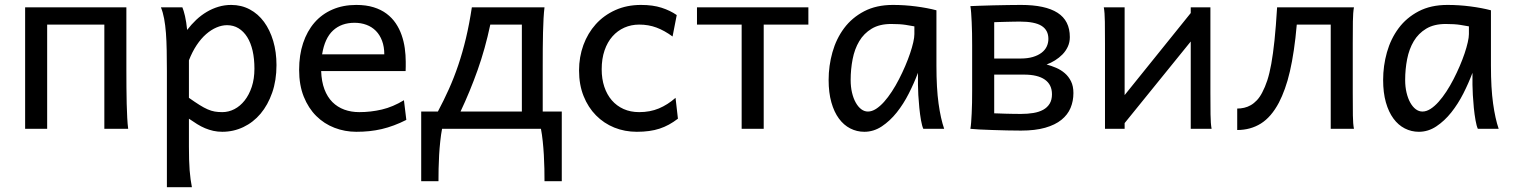

<svg xmlns="http://www.w3.org/2000/svg" viewBox="-20 -528 6200 787"><path d="M498 -239.3Q498 -203.6 498.3 -168.9Q498.5 -134.3 499.3 -103Q500 -71.8 501.5 -45.4Q502.9 -19 505.4 0H407.7V-427.2H173.3V0H83V-498H498Z M754.4 -127Q779.3 -109.4 797.6 -97.9Q815.9 -86.4 831.1 -79.8Q846.2 -73.2 860.1 -70.8Q874 -68.4 891.1 -68.4Q917 -68.4 940.7 -80.6Q964.4 -92.8 982.7 -116Q1001 -139.2 1012 -172.1Q1022.9 -205.1 1022.9 -246.6Q1022.9 -287.1 1015.4 -320.1Q1007.8 -353 993.2 -376.2Q978.5 -399.4 957.8 -412.1Q937 -424.8 910.6 -424.8Q889.6 -424.8 867.7 -415.5Q845.7 -406.2 825 -388.2Q804.2 -370.1 786.1 -343Q768.1 -315.9 754.4 -280.8ZM664.1 -236.8Q664.1 -282.2 663.3 -321Q662.6 -359.9 660.2 -392.3Q657.7 -424.8 652.8 -451.2Q647.9 -477.5 639.6 -498H727.5Q732.9 -485.4 738.3 -462.2Q743.7 -439 747.1 -405.3Q764.2 -427.7 784.4 -446.8Q804.7 -465.8 827.4 -479.2Q850.1 -492.7 875.2 -500.2Q900.4 -507.8 927.7 -507.8Q969.2 -507.8 1003.7 -489.5Q1038.1 -471.2 1062.3 -438.2Q1086.4 -405.3 1099.9 -360.1Q1113.3 -314.9 1113.3 -261.2Q1113.3 -198.7 1095.7 -148.2Q1078.1 -97.7 1048.1 -62Q1018.1 -26.4 977.5 -7.1Q937 12.2 891.1 12.2Q871.6 12.2 854.2 8.3Q836.9 4.4 820.6 -2.4Q804.2 -9.3 788.1 -19.3Q772 -29.3 754.4 -41.5V73.2Q754.4 102.5 755.1 126.2Q755.9 149.9 757.3 169.9Q758.8 189.9 761.2 206.8Q763.7 223.6 766.6 239.3H664.1Z M1296.4 -236.8Q1297.9 -193.8 1309.8 -162.1Q1321.8 -130.4 1342.5 -109.6Q1363.3 -88.9 1391.4 -78.6Q1419.4 -68.4 1452.6 -68.4Q1500 -68.4 1545.4 -79.1Q1590.8 -89.8 1635.7 -117.2L1645.5 -36.6Q1619.6 -23.4 1594.7 -14.2Q1569.8 -4.9 1544.9 1Q1520 6.8 1494.4 9.5Q1468.8 12.2 1440.4 12.2Q1393.6 12.2 1351.1 -4.2Q1308.6 -20.5 1276.4 -52.5Q1244.1 -84.5 1225.1 -131.8Q1206.1 -179.2 1206.1 -241.7Q1206.1 -302.2 1222.4 -351.3Q1238.8 -400.4 1269 -435.3Q1299.3 -470.2 1342.8 -489Q1386.2 -507.8 1440.4 -507.8Q1480.5 -507.8 1511.2 -498.3Q1542 -488.8 1564.5 -471.9Q1586.9 -455.1 1602.1 -432.6Q1617.2 -410.2 1626.2 -384.3Q1635.3 -358.4 1639.2 -330.3Q1643.1 -302.2 1643.1 -274.9V-255.9Q1643.1 -243.7 1642.6 -236.8ZM1555.2 -305.2Q1555.2 -336.4 1546.1 -360.6Q1537.1 -384.8 1520.8 -401.4Q1504.4 -418 1481.9 -426.3Q1459.5 -434.6 1433.1 -434.6Q1379.4 -434.6 1345.2 -403.1Q1311 -371.6 1300.3 -305.2Z M2119.1 -70.8V-427.2H1989.7Q1968.8 -328.1 1937.7 -240.7Q1906.7 -153.3 1867.7 -70.8ZM1774.9 -70.8Q1798.8 -115.7 1819.8 -162.4Q1840.8 -209 1858.4 -261Q1876 -313 1889.9 -371.3Q1903.8 -429.7 1914.1 -498H2211.9Q2209.5 -479 2208 -452.4Q2206.5 -425.8 2205.8 -394.8Q2205.1 -363.8 2204.8 -329.1Q2204.6 -294.4 2204.6 -258.8V-70.8H2282.7V214.8H2211.9Q2211.9 191.4 2211.4 163.6Q2210.9 135.7 2209.2 106.9Q2207.5 78.1 2204.6 50.5Q2201.7 22.9 2197.3 0H1792Q1787.6 22.9 1784.7 50.5Q1781.7 78.1 1780 106.9Q1778.3 135.7 1777.8 163.6Q1777.3 191.4 1777.3 214.8H1706.5V-70.8Z M2736.8 -378.4Q2703.6 -402.8 2670.9 -415Q2638.2 -427.2 2600.1 -427.2Q2567.4 -427.2 2539.3 -414.8Q2511.2 -402.3 2490.5 -378.9Q2469.7 -355.5 2458 -321.3Q2446.3 -287.1 2446.3 -244.1Q2446.3 -204.6 2457 -172.4Q2467.8 -140.1 2487.8 -116.9Q2507.8 -93.8 2536.1 -81.1Q2564.5 -68.4 2600.1 -68.4Q2644.5 -68.4 2680.7 -83.5Q2716.8 -98.6 2749 -127L2758.8 -41.5Q2740.2 -27.3 2721.9 -17.3Q2703.6 -7.3 2683.6 -0.7Q2663.6 5.9 2640.6 9Q2617.7 12.2 2590.3 12.2Q2541 12.2 2498 -5.1Q2455.1 -22.5 2422.9 -55.2Q2390.6 -87.9 2372.1 -134.3Q2353.5 -180.7 2353.5 -239.3Q2353.5 -294.4 2371.3 -343.3Q2389.2 -392.1 2422.1 -428.7Q2455.1 -465.3 2502.2 -486.6Q2549.3 -507.8 2607.4 -507.8Q2656.2 -507.8 2691.7 -496.3Q2727.1 -484.9 2753.9 -466.3Z M3293.5 -427.2H3110.4V0H3020V-427.2H2836.9V-498H3293.5Z M3632.8 -429.7Q3585 -429.7 3553 -410.4Q3521 -391.1 3502 -359.1Q3482.9 -327.1 3474.9 -285.6Q3466.8 -244.1 3466.8 -200.2Q3466.8 -171.9 3472.4 -148.2Q3478 -124.5 3487.8 -107.2Q3497.6 -89.8 3510.3 -80.3Q3522.9 -70.8 3537.6 -70.8Q3553.7 -70.8 3570.6 -81.5Q3587.4 -92.3 3603.8 -110.6Q3620.1 -128.9 3635.7 -152.8Q3651.4 -176.8 3665 -203.4Q3678.7 -230 3690.4 -257.3Q3702.1 -284.7 3710.4 -309.3Q3718.8 -334 3723.4 -354.5Q3728 -375 3728 -388.2V-419.9Q3715.8 -422.4 3692.6 -426Q3669.4 -429.7 3632.8 -429.7ZM3742.7 -229.5Q3727.1 -188 3705.3 -145Q3683.6 -102.1 3655.8 -67.1Q3627.9 -32.2 3594.5 -10Q3561 12.2 3522.9 12.2Q3492.2 12.2 3465.3 -1.5Q3438.5 -15.1 3418.7 -42Q3398.9 -68.8 3387.7 -108.6Q3376.5 -148.4 3376.5 -200.2Q3376.5 -258.3 3392.1 -313.7Q3407.7 -369.1 3439.9 -412.4Q3472.2 -455.6 3522 -481.7Q3571.8 -507.8 3640.1 -507.8Q3687.5 -507.8 3734.4 -501.7Q3781.2 -495.6 3818.4 -485.8V-258.8Q3818.4 -166.5 3827.1 -103.8Q3835.9 -41 3850.1 0H3764.6Q3759.3 -11.7 3755.1 -35.2Q3751 -58.6 3748.3 -85.7Q3745.6 -112.8 3744.1 -138.7Q3742.7 -164.6 3742.7 -180.7Z M4055.2 -63.5Q4060.1 -63.5 4072.5 -63Q4085 -62.5 4100.6 -62Q4116.2 -61.5 4133.5 -61.3Q4150.9 -61 4165 -61Q4192.4 -61 4215.8 -64.9Q4239.3 -68.8 4256.1 -78.1Q4272.9 -87.4 4282.5 -103Q4292 -118.7 4292 -141.6Q4292 -181.2 4262.7 -201.7Q4233.4 -222.2 4177.2 -222.2H4055.2ZM4379.9 -146.5Q4379.9 -113.8 4368.2 -85.7Q4356.4 -57.6 4330.8 -36.9Q4305.2 -16.1 4264.2 -4.4Q4223.1 7.3 4165 7.3Q4139.2 7.3 4108.2 6.6Q4077.1 5.9 4047.9 4.9Q4018.6 3.9 3994.4 2.7Q3970.2 1.5 3957.5 0Q3959.5 -10.3 3960.7 -26.4Q3961.9 -42.5 3962.9 -63Q3963.9 -83.5 3964.4 -107.2Q3964.8 -130.9 3964.8 -156.2V-341.8Q3964.8 -366.7 3964.4 -391.4Q3963.9 -416 3962.9 -437.3Q3961.9 -458.5 3960.7 -475.6Q3959.5 -492.7 3957.5 -502.9Q3968.8 -503.4 3994.4 -504.4Q4020 -505.4 4050.8 -506.1Q4081.5 -506.8 4112.5 -507.3Q4143.6 -507.8 4165 -507.8Q4264.6 -507.8 4314.9 -475.6Q4365.2 -443.4 4365.2 -376Q4365.2 -354.5 4356.9 -336.7Q4348.6 -318.8 4335 -304.9Q4321.3 -291 4304.4 -280.5Q4287.6 -270 4270 -263.7Q4289.6 -258.3 4309.1 -250Q4328.6 -241.7 4344.5 -228Q4360.4 -214.4 4370.1 -194.6Q4379.9 -174.8 4379.9 -146.5ZM4055.2 -288.1H4162.6Q4191.9 -288.1 4213.4 -294.4Q4234.9 -300.8 4249.3 -311.8Q4263.7 -322.8 4270.5 -337.4Q4277.3 -352.1 4277.3 -368.7Q4277.3 -404.3 4249.5 -421.9Q4221.7 -439.5 4160.2 -439.5Q4150.4 -439.5 4134.8 -439.2Q4119.1 -439 4103.3 -438.5Q4087.4 -438 4074 -437.7Q4060.5 -437.5 4055.2 -437Z M4589.8 -498V-138.2L4860.8 -474.6V-498H4941.4V-148.9Q4941.4 -98.1 4941.9 -59.3Q4942.4 -20.5 4946.3 0H4860.8V-357.9L4589.8 -23.4V0H4509.3V-349.1Q4509.3 -399.9 4508.8 -438.7Q4508.3 -477.5 4504.4 -498Z M5295.4 -427.2Q5290.5 -370.1 5283.4 -322.5Q5276.4 -274.9 5267.3 -235.6Q5258.3 -196.3 5246.8 -164.6Q5235.4 -132.8 5222.2 -107.4Q5190.9 -48.3 5148.4 -21.7Q5106 4.9 5051.3 4.9V-83Q5065.4 -83 5079.6 -86.2Q5093.8 -89.4 5106.9 -96.9Q5120.1 -104.5 5132.1 -117.2Q5144 -129.9 5153.8 -148.9Q5165.5 -170.9 5174.6 -198.5Q5183.6 -226.1 5190.9 -266.1Q5198.2 -306.2 5204.1 -362.3Q5210 -418.5 5214.8 -498H5529.8Q5525.9 -477.5 5525.4 -439.7Q5524.9 -401.9 5524.9 -351.6V-146.5Q5524.9 -89.8 5525.4 -54.4Q5525.9 -19 5529.8 0H5434.6V-427.2Z M5905.8 -429.7Q5857.9 -429.7 5825.9 -410.4Q5793.9 -391.1 5774.9 -359.1Q5755.9 -327.1 5747.8 -285.6Q5739.7 -244.1 5739.7 -200.2Q5739.7 -171.9 5745.4 -148.2Q5751 -124.5 5760.7 -107.2Q5770.5 -89.8 5783.2 -80.3Q5795.9 -70.8 5810.5 -70.8Q5826.7 -70.8 5843.5 -81.5Q5860.4 -92.3 5876.7 -110.6Q5893.1 -128.9 5908.7 -152.8Q5924.3 -176.8 5938 -203.4Q5951.7 -230 5963.4 -257.3Q5975.1 -284.7 5983.4 -309.3Q5991.7 -334 5996.3 -354.5Q6001 -375 6001 -388.2V-419.9Q5988.8 -422.4 5965.6 -426Q5942.4 -429.7 5905.8 -429.7ZM6015.6 -229.5Q6000 -188 5978.3 -145Q5956.5 -102.1 5928.7 -67.1Q5900.9 -32.2 5867.4 -10Q5834 12.2 5795.9 12.2Q5765.1 12.2 5738.3 -1.5Q5711.4 -15.1 5691.7 -42Q5671.9 -68.8 5660.6 -108.6Q5649.4 -148.4 5649.4 -200.2Q5649.4 -258.3 5665 -313.7Q5680.7 -369.1 5712.9 -412.4Q5745.1 -455.6 5794.9 -481.7Q5844.7 -507.8 5913.1 -507.8Q5960.4 -507.8 6007.3 -501.7Q6054.2 -495.6 6091.3 -485.8V-258.8Q6091.3 -166.5 6100.1 -103.8Q6108.9 -41 6123 0H6037.6Q6032.2 -11.7 6028.1 -35.2Q6023.9 -58.6 6021.2 -85.7Q6018.6 -112.8 6017.1 -138.7Q6015.6 -164.6 6015.6 -180.7Z"/></svg>

Font: Andika
Style: Regular
Weight: 400
Designer: Victor Gaultney, Annie Olsen, Julie Remington, Don Collingsworth, Eric Hays
Foundry: SIL International
Version: Version 1.001